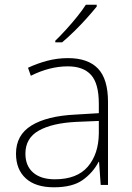

<svg xmlns="http://www.w3.org/2000/svg" viewBox="-20 -786 561 816"><path d="M269 -539Q354 -539 396.5 -494.5Q439 -450 439 -353V0H408L401 -98H399Q375 -52 331.5 -21Q288 10 209 10Q131 10 89.5 -28Q48 -66 48 -133Q48 -212 113.5 -252.5Q179 -293 300 -299L400 -305V-345Q400 -431 367 -467.5Q334 -504 268 -504Q191 -504 111 -464L99 -498Q137 -516 180 -527.5Q223 -539 269 -539ZM304 -268Q202 -263 145 -231Q88 -199 88 -133Q88 -81 121 -52.5Q154 -24 213 -24Q307 -24 353 -77.5Q399 -131 400 -219V-272ZM391 -758Q374 -737 349.5 -709.5Q325 -682 297 -654.5Q269 -627 244 -606H215V-613Q236 -633 261 -660.5Q286 -688 308.5 -716Q331 -744 345 -766H391Z"/></svg>

Font: Noto Sans Lao UI ExtLt
Style: Regular
Weight: 200
Designer: Monotype Design Team
Foundry: Monotype Imaging Inc.
Version: Version 2.000; ttfautohint (v1.8.4.7-5d5b)